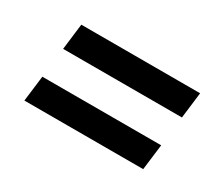

<svg xmlns="http://www.w3.org/2000/svg" viewBox="-56 -479 547 473"><g transform="rotate(30 217.5 -242.0)"><path d="M57 -284 66 -358H404L395 -284ZM38 -126 47 -199H385L376 -126Z"/></g></svg>

Font: Rasa SemiBold
Style: Italic
Weight: 600
Italic angle: -7.10001°
Designer: Anna Giedrys (Yrsa+Rasa design), David Brezina (Yrsa art-direction, Rasa art-direction, design)
Foundry: Rosetta Type Foundry
Version: Version 2.004